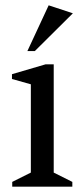

<svg xmlns="http://www.w3.org/2000/svg" viewBox="-20 -702 314 722"><path d="M26 0V-18L96 -53V-385L25 -405V-423L151 -460H182V-53L252 -18V0ZM83 -510 163 -682 254 -652 111 -510Z"/></svg>

Font: Ancizar Serif Light
Style: Regular
Weight: 400
Version: Version 8.100